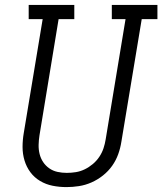

<svg xmlns="http://www.w3.org/2000/svg" viewBox="-20 -755 662 783"><path d="M251 8Q222 8 194.5 2.5Q167 -3 143.5 -17Q120 -31 104 -52.5Q88 -74 80 -100.5Q72 -127 72 -155.5Q72 -184 77 -213L154 -677H97V-735H283V-677H219L141 -203Q138 -184 137.5 -164.5Q137 -145 141.5 -127Q146 -109 156 -94Q166 -79 181 -68.5Q196 -58 214.5 -54Q233 -50 252 -50Q271 -50 289.5 -53Q308 -56 325.5 -64.5Q343 -73 358.5 -86Q374 -99 385 -115.5Q396 -132 402 -150Q408 -168 411 -187L492 -677H436V-735H622V-677H558L475 -177Q471 -151 462 -126Q453 -101 437.5 -79Q422 -57 400 -39.5Q378 -22 353 -11Q328 0 302 4Q276 8 251 8Z"/></svg>

Font: Iosevka Slab Light Extended
Style: Italic
Weight: 300
Width: 7
Italic angle: -9°
Monospace: yes
Designer: Belleve Invis
Foundry: Belleve Invis
Version: Version 11.1.0; ttfautohint (v1.8.3)